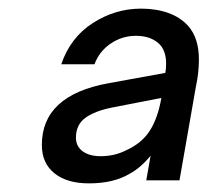

<svg xmlns="http://www.w3.org/2000/svg" viewBox="-20 -794 481 445"><path d="M77 -458Q77 -573 231 -601L363 -625Q365 -633 365 -647Q365 -672 353 -688Q333 -711 295 -711Q263 -711 236.5 -693Q210 -675 199 -645H122Q143 -707 195 -740.5Q247 -774 307 -774Q342 -774 370 -764Q398 -754 416 -734Q441 -706 441 -656Q441 -625 434 -593L396 -376H319L329 -433Q306 -405 280 -391Q243 -369 186 -369Q135 -369 106 -392.5Q77 -416 77 -458ZM271 -445Q309 -462 327.5 -491.5Q346 -521 354 -567L241 -545Q200 -537 178 -521Q156 -505 156 -475Q156 -455 171.5 -443.5Q187 -432 213 -432Q245 -432 271 -445Z"/></svg>

Font: Open Sauce One Medium Italic
Style: Regular
Weight: 500
Italic angle: -10°
Designer: Alfredo Marco Pradil
Foundry: Creative Sauce Fz LLC
Version: Version 1.477